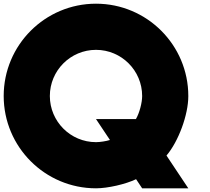

<svg xmlns="http://www.w3.org/2000/svg" viewBox="-20 -820 1140 1040"><path d="M500 -800C224 -800 0 -576 0 -300C0 -24 224 200 500 200H500.6C563.5 200 660.5 177.8 717.1 150.6L750 200H1000L881.8 22.6C947 -54.2 1000 -198.4 1000 -299.2C1000 -299.4 1000 -299.8 1000 -300C1000 -576 776 -800 500 -800ZM750 -300V-299.9C750 -262.9 734.9 -207 716.2 -175H500L575.6 -61.7C555.2 -55.2 521.4 -50 500 -50C362 -50 250 -162 250 -300V-300C250 -438 362 -550 500 -550C638 -550 750 -438 750 -300Z"/></svg>

Font: Kubos
Style: Regular
Weight: 400
Version: Version 001.000